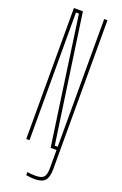

<svg xmlns="http://www.w3.org/2000/svg" viewBox="-187 -851 699 1102"><g transform="rotate(20 162.5 -300.0)"><path d="M184 200Q173 200 157 198.5Q141 197 131 195V176Q150 180 182 180Q218 180 231.5 165.5Q245 151 245 110V0H209L166 -300L98 -780H80V0H60V-800H115L151 -548L227 -20H245V-800H265V110Q265 158 247 179Q229 200 184 200Z"/></g></svg>

Font: Big Shoulders Display Thin
Style: Regular
Weight: 100
Designer: Patric King
Foundry: XO Type Co
Version: Version 1.000; ttfautohint (v1.8.2)